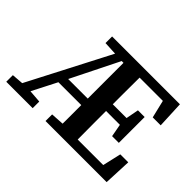

<svg xmlns="http://www.w3.org/2000/svg" viewBox="-125 -928 1193 1193"><g transform="rotate(45 471.5 -332.0)"><path d="M446 0Q447 -47 447 -94.5Q447 -142 447 -190Q447 -238 447 -286V-664H583Q583 -614 582.5 -563Q582 -512 582 -461Q582 -410 582 -358V-311Q582 -258 582 -206Q582 -154 582.5 -102.5Q583 -51 583 0ZM15 0V-58L118 -66H144L247 -58V0ZM719 -226 700 -329V-353L719 -453H778V-226ZM815 -487 787 -604H520V-664H877L885 -487ZM517 0V-60H807L835 -182H905L897 0ZM281 -606V-664H497V-598H440ZM360 0V-58L488 -66H502V0ZM58 0 402 -664H464L263 -260L130 0ZM223 -227V-284H498V-227ZM515 -310V-369H741V-310Z"/></g></svg>

Font: Source Serif 4 SemiBold
Style: Regular
Weight: 600
Designer: Frank Grießhammer
Foundry: Adobe Systems Incorporated
Version: Version 4.004;hotconv 1.0.116;makeotfexe 2.5.65601